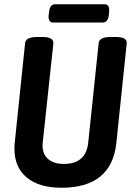

<svg xmlns="http://www.w3.org/2000/svg" viewBox="-20 -876 630 903"><path d="M269 7Q164 7 106 -41Q48 -89 48 -175Q48 -181 48 -188Q48 -195 49 -202L98 -673Q101 -702 154 -702H180Q233 -702 231 -672L181 -206Q181 -202 180.5 -198.5Q180 -195 180 -192Q180 -151 206.5 -128Q233 -105 280 -105Q385 -105 395 -206L444 -673Q447 -702 500 -702H525Q579 -702 576 -672L527 -202Q504 7 269 7ZM231 -770Q205 -770 209 -806L211 -820Q214 -856 240 -856H471Q497 -856 493 -820L492 -806Q488 -770 463 -770Z"/></svg>

Font: Asap Condensed Condensed SemiBold
Style: Italic
Weight: 600
Width: 3
Italic angle: -6°
Designer: Pablo Cosgaya
Foundry: Omnibus-Type
Version: Version 3.001; ttfautohint (v1.8.4.7-5d5b)